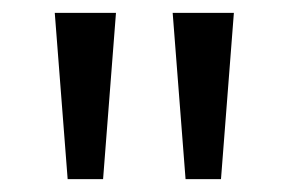

<svg xmlns="http://www.w3.org/2000/svg" viewBox="-20 -734 448 298"><path d="M160 -714 140 -456H85L65 -714ZM343 -714 323 -456H268L248 -714Z"/></svg>

Font: Noto Sans Mende Kikakui
Style: Regular
Weight: 400
Designer: Monotype Design Team
Foundry: Monotype Imaging Inc.
Version: Version 2.003; ttfautohint (v1.8.4.7-5d5b)